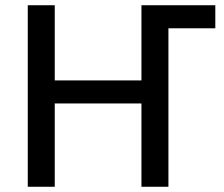

<svg xmlns="http://www.w3.org/2000/svg" viewBox="-20 -713 857 733"><path d="M86 0V-693H189V-406H520V-693H802V-605H623V0H520V-318H189V0Z"/></svg>

Font: Ubuntu Sans Medium
Style: Regular
Weight: 500
Designer: Dalton Maag Ltd
Foundry: Dalton Maag Ltd
Version: Version 1.006; ttfautohint (v1.8.4.7-5d5b)